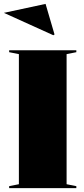

<svg xmlns="http://www.w3.org/2000/svg" viewBox="-27 -966 432 986"><path d="M365 -708V-698L315 -688V-20L365 -10V0H20V-10L70 -20V-688L20 -698V-708ZM247 -785 -7 -900 207 -946 253 -789Z"/></svg>

Font: Kalnia Thin
Style: Bold
Weight: 700
Version: Version 1.105